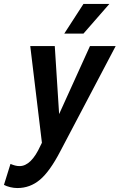

<svg xmlns="http://www.w3.org/2000/svg" viewBox="-101 -755 605 971"><path d="M-81 180 -48 74Q-36 79 -25 82Q-14 85 -2 85Q57 85 104 -19L111 -33L52 -522H176L198 -178L354 -522H484L204 10Q151 112 101 154Q51 196 -13 196Q-31 196 -49.5 191.5Q-68 187 -81 180ZM224 -585 321 -735H452L321 -585Z"/></svg>

Font: Radio Canada Condensed SemiBold
Style: Italic
Weight: 600
Width: 3
Italic angle: -12°
Designer: Charles Daoud, Etienne Aubert Bonn, Alexandre Saumier Demers, Jacques Le Bailly
Foundry: Radio-Canada
Version: Version 2.104; ttfautohint (v1.8.4.7-5d5b);gftools[0.9.28.de